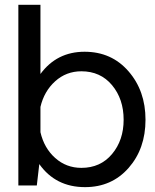

<svg xmlns="http://www.w3.org/2000/svg" viewBox="-20 -770 644 797"><path d="M331.1 -555.2Q442.9 -555.2 513.4 -474.1Q584 -393.1 584 -272.9Q584 -152.8 513.9 -73Q443.8 6.8 333 6.8Q210.9 6.8 143.1 -88.9L132.8 0H56.2V-750H147.9V-462.9Q215.8 -555.2 331.1 -555.2ZM317.9 -73.2Q397 -73.2 445.1 -130.6Q493.2 -188 493.2 -272.9Q493.2 -358.9 445.1 -416.5Q397 -474.1 317.9 -474.1Q254.9 -474.1 209 -432.6Q163.1 -391.1 147.9 -326.2V-221.2Q163.1 -155.3 209 -114.3Q254.9 -73.2 317.9 -73.2Z"/></svg>

Font: Oakes Grotesk
Style: Regular
Weight: 400
Designer: Samuel Oakes
Foundry: Samuel Oakes
Version: Version 1.0 | wf-rip DC20170320